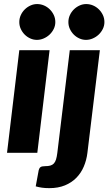

<svg xmlns="http://www.w3.org/2000/svg" viewBox="-20 -772 552 970"><path d="M15.5 0ZM230.5 -518.5 168.5 0H15.5L77.5 -518.5ZM259.5 -660.5Q259.5 -642 251.5 -625.8Q243.5 -609.5 230.5 -597.2Q217.5 -585 200.8 -577.8Q184 -570.5 166.5 -570.5Q149 -570.5 133 -577.8Q117 -585 104.8 -597.2Q92.5 -609.5 85 -625.8Q77.5 -642 77.5 -660.5Q77.5 -679 85 -695.5Q92.5 -712 105.2 -724.5Q118 -737 134 -744.2Q150 -751.5 167.5 -751.5Q185.5 -751.5 202 -744.5Q218.5 -737.5 231.2 -725Q244 -712.5 251.8 -696Q259.5 -679.5 259.5 -660.5ZM484.5 -518.5 421.5 1Q417 37.5 403.2 69.8Q389.5 102 365.8 126.2Q342 150.5 308 164.5Q274 178.5 229.5 178.5Q207.5 178.5 192 176.2Q176.5 174 160.5 169.5L175.5 88Q178 77.5 184.5 72.5Q191 67.5 207.5 67.5Q223.5 67.5 234.2 64.5Q245 61.5 252 54Q259 46.5 263 33.8Q267 21 269.5 1L332.5 -518.5ZM507.5 -660.5Q507.5 -642 499.5 -625.8Q491.5 -609.5 478.5 -597.2Q465.5 -585 448.8 -577.8Q432 -570.5 414.5 -570.5Q397 -570.5 381 -577.8Q365 -585 352.8 -597.2Q340.5 -609.5 333 -625.8Q325.5 -642 325.5 -660.5Q325.5 -679 333 -695.5Q340.5 -712 353.2 -724.5Q366 -737 382 -744.2Q398 -751.5 415.5 -751.5Q433.5 -751.5 450 -744.5Q466.5 -737.5 479.2 -725Q492 -712.5 499.8 -696Q507.5 -679.5 507.5 -660.5Z"/></svg>

Font: Lato Black
Style: Italic
Weight: 900
Italic angle: -7°
Designer: Lukasz Dziedzic
Foundry: tyPoland Lukasz Dziedzic
Version: Version 2.007; 2014-02-27